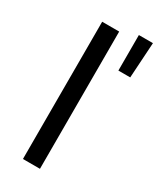

<svg xmlns="http://www.w3.org/2000/svg" viewBox="-197 -837 744 899"><g transform="rotate(30 174.5 -387.0)"><path d="M185 0V-742H93V0ZM337 -582 349 -774H273V-582Z"/></g></svg>

Font: Montserrat-Alt1 Med
Style: Regular
Weight: 500
Designer: Differentunic
Foundry: Differentunic
Version: Version 7.222